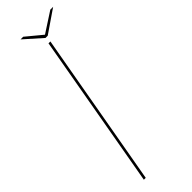

<svg xmlns="http://www.w3.org/2000/svg" viewBox="-260 -779 791 791"><g transform="rotate(-45 135.0 -384.0)"><path d="M30.5 0H41.5L161 -675H150ZM157 -699.5H170L270 -768H253.5L165 -710.5L95.5 -768H80Z"/></g></svg>

Font: Anybody Thin Thin
Style: Italic
Weight: 250
Italic angle: -10°
Version: Version 1.113;gftools[0.9.25]